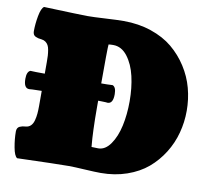

<svg xmlns="http://www.w3.org/2000/svg" viewBox="-81 -826 1024 925"><g transform="rotate(10 431.0 -364.0)"><path d="M120.1 -418Q192.4 -418.9 382.3 -418.9Q433.1 -418.9 452.1 -420.4Q469.7 -413.6 469.7 -378.9Q469.7 -332.5 442.9 -332.5Q440.4 -333.5 412.6 -334.2Q384.8 -335 358.4 -335L332 -335.4H281.7Q65.9 -334 59.6 -331.5Q32.7 -331.5 32.7 -377.9Q32.7 -412.6 50.3 -419.4Q69.3 -418 120.1 -418ZM436.5 -108.4Q470.7 -108.4 496.3 -145Q522 -181.6 534.2 -237.3Q546.4 -293 546.4 -357.4Q546.4 -423.3 533.4 -479.5Q520.5 -535.6 491.5 -573.5Q462.4 -611.3 421.9 -611.3Q406.2 -611.3 398.9 -609.9Q396.5 -598.1 396.5 -385.7V-304.2Q396.5 -241.7 398.4 -193.1Q400.4 -144.5 402.3 -127L403.8 -109.4Q414.1 -108.4 436.5 -108.4ZM60.1 6.3Q46.4 -2.4 39.1 -42.5Q31.7 -82.5 31.7 -119.6Q31.7 -128.9 35.2 -135.3Q38.6 -141.6 45.7 -144.8Q52.7 -147.9 58.6 -149.2Q64.5 -150.4 75.2 -151.4Q89.8 -152.8 99.4 -162.6Q108.9 -172.4 113.3 -189.2Q117.7 -206.1 119.1 -222.2Q120.6 -238.3 120.6 -260.3V-474.6Q120.6 -493.7 119.9 -506.3Q119.1 -519 116.7 -533.2Q114.3 -547.4 109.6 -555.9Q105 -564.5 96.7 -570.6Q88.4 -576.7 76.7 -578.1Q66.4 -579.1 60.3 -580.6Q54.2 -582 47.1 -585.2Q40 -588.4 36.6 -594.7Q33.2 -601.1 33.2 -610.4Q33.2 -646 40.5 -685.5Q47.9 -725.1 61.5 -733.9Q246.1 -727.1 275.4 -727.1Q303.7 -727.1 362.3 -730.5Q420.9 -733.9 451.7 -733.9Q524.4 -733.9 586.4 -712.9Q648.4 -691.9 691.7 -656Q734.9 -620.1 765.6 -572.3Q796.4 -524.4 810.8 -470.7Q825.2 -417 825.2 -360.4Q825.2 -304.7 811 -251.7Q796.9 -198.7 767.6 -151.9Q738.3 -105 696.8 -69.8Q655.3 -34.7 596.4 -14.2Q537.6 6.3 468.8 6.3Q441.9 6.3 390.4 3.2Q338.9 0 311 0Q258.8 0 60.1 6.3Z"/></g></svg>

Font: Coustard Black
Style: Regular
Weight: 900
Foundry: vernon adams
Version: Version 1.001;